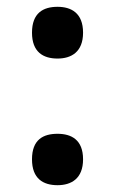

<svg xmlns="http://www.w3.org/2000/svg" viewBox="-20 -536 337 564"><path d="M149 -364C189 -364 224 -383 224 -440C224 -498 189 -516 149 -516C107 -516 74 -498 74 -440C74 -383 107 -364 149 -364ZM149 8C189 8 224 -11 224 -68C224 -126 189 -143 149 -143C107 -143 74 -126 74 -68C74 -11 107 8 149 8Z"/></svg>

Font: Noto Serif Devanagari SemiBold
Style: Regular
Weight: 600
Designer: Universal Thirst, Indian Type Foundry and the Monotype Design Team
Foundry: Monotype Imaging Inc.
Version: Version 2.004